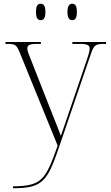

<svg xmlns="http://www.w3.org/2000/svg" viewBox="-20 -759 591 1019"><path d="M363 -652C379 -652 388 -662 388 -696C388 -729 379 -739 363 -739C349 -739 338 -729 338 -696C338 -662 349 -652 363 -652ZM196 -652C211 -652 221 -662 221 -696C221 -729 211 -739 196 -739C181 -739 171 -729 171 -696C171 -662 181 -652 196 -652ZM49 230V240H52C218 240 235 194 305 -12L462 -472C479 -522 487 -526 538 -526H543V-536H364V-526H405C447 -526 456 -517 456 -500C456 -487 448 -462 438 -433L351 -178C333 -123 317 -80 303 -38C287 -82 249 -174 226 -234L152 -422C133 -470 125 -488 125 -501C125 -518 134 -526 174 -526H197V-536H9V-526H15C62 -526 67 -523 86 -477L286 14C221 198 201 228 49 230Z"/></svg>

Font: Noto Serif Display ExtraLight
Style: Regular
Weight: 200
Designer: Monotype Design Team
Foundry: Monotype Imaging Inc.
Version: Version 2.009